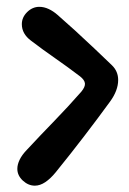

<svg xmlns="http://www.w3.org/2000/svg" viewBox="-20 -588 386 576"><path d="M147 -71Q131.5 -52 115.8 -41.5Q100 -31 84.5 -31Q65 -31 48.5 -46.2Q32 -61.5 32 -81.5Q32 -94.5 39 -109Q46 -123.5 61 -139Q101.5 -182.5 143 -225.2Q184.5 -268 224 -313Q236 -327.5 234.8 -338Q233.5 -348.5 220 -359Q182.5 -387.5 145.8 -413Q109 -438.5 73 -466Q45.5 -486.5 45.5 -515.5Q45.5 -536 61.5 -551.8Q77.5 -567.5 98 -567.5Q112 -567.5 126 -561Q140 -554.5 153 -543Q176.5 -522.5 204.8 -496.8Q233 -471 261.8 -443.8Q290.5 -416.5 316 -392Q334.5 -374 334.5 -348Q334.5 -316.5 310 -283Q272.5 -231.5 232.2 -179Q192 -126.5 147 -71Z"/></svg>

Font: Kablammo
Style: Regular
Weight: 400
Designer: Travis Kochel, Lizy Gershenzon, Daria Petrova, Ethan Cohen
Foundry: Vectro Type Foundry
Version: Version 1.002